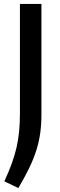

<svg xmlns="http://www.w3.org/2000/svg" viewBox="-20 -760 306 973"><path d="M2 159Q25 109 40 67.5Q55 26 64 -13.5Q73 -53 77 -95Q81 -137 81 -188V-740H190V-181Q190 -131 184 -86.5Q178 -42 164 2Q150 46 127.5 92.5Q105 139 73 193Z"/></svg>

Font: Encode Sans Narrow
Style: Medium
Weight: 500
Designer: Pablo Impallari, Andres Torresi
Foundry: Pablo Impallari, Andres Torresi
Version: Version 1.000; ttfautohint (v1.00) -l 8 -r 50 -G 200 -x 14 -